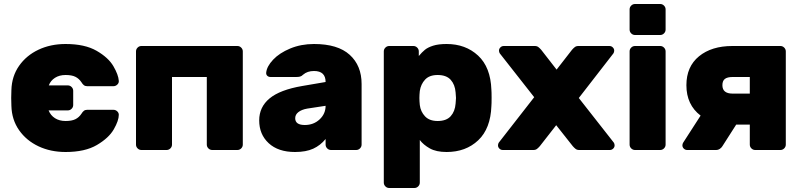

<svg xmlns="http://www.w3.org/2000/svg" viewBox="-20 -750 4007 960"><path d="M319 -198H223Q233 -173 255 -159Q277 -145 308 -145Q339 -145 357 -154Q375 -163 387 -181Q393 -191 399.5 -196Q406 -201 416 -201H547Q558 -201 566 -193.5Q574 -186 574 -176Q574 -147 549 -103.5Q524 -60 464.5 -25Q405 10 308 10Q233 10 172.5 -18.5Q112 -47 75.5 -99Q39 -151 37 -220L36 -260L37 -300Q39 -369 75.5 -421Q112 -473 172.5 -501.5Q233 -530 308 -530Q404 -530 463 -496Q522 -462 547 -419Q572 -376 574 -346Q575 -335 566.5 -327Q558 -319 547 -319H416Q406 -319 399.5 -324Q393 -329 387 -339Q375 -357 357 -366Q339 -375 308 -375Q277 -375 255 -361Q233 -347 224 -323H319Q330 -323 338 -315Q346 -307 346 -296V-225Q346 -214 338 -206Q330 -198 319 -198Z M1194 -493V-27Q1194 -16 1186 -8Q1178 0 1167 0H1041Q1030 0 1022 -8Q1014 -16 1014 -27V-365H840V-27Q840 -16 832 -8Q824 0 813 0H687Q676 0 668 -8Q660 -16 660 -27V-493Q660 -504 668 -512Q676 -520 687 -520H1167Q1178 -520 1186 -512Q1194 -504 1194 -493Z M1276 0ZM1608 -340Q1608 -395 1550 -395Q1517 -395 1496 -377Q1488 -369 1480 -367Q1472 -365 1460 -365H1333Q1323 -365 1316.5 -371Q1310 -377 1311 -387Q1314 -418 1345.5 -451.5Q1377 -485 1431 -507.5Q1485 -530 1550 -530Q1669 -530 1728.5 -476Q1788 -422 1788 -330V-27Q1788 -16 1780 -8Q1772 0 1761 0H1635Q1624 0 1616 -8Q1608 -16 1608 -27V-55Q1582 -23 1546 -6.5Q1510 10 1455 10Q1371 10 1323.5 -34Q1276 -78 1276 -148Q1276 -215 1328 -258Q1380 -301 1491 -320ZM1516 -207Q1488 -202 1472 -189.5Q1456 -177 1456 -159Q1456 -125 1504 -125Q1548 -125 1578 -153Q1608 -181 1608 -221Z M1899 0ZM2079 163Q2079 174 2071 182Q2063 190 2052 190H1926Q1915 190 1907 182Q1899 174 1899 163V-493Q1899 -504 1907 -512Q1915 -520 1926 -520H2047Q2058 -520 2066 -512Q2074 -504 2074 -493V-470Q2090 -489 2104.5 -501Q2119 -513 2145.5 -521.5Q2172 -530 2213 -530Q2308 -530 2370.5 -472Q2433 -414 2437 -301Q2438 -291 2438 -261Q2438 -230 2437 -220Q2433 -107 2371 -48.5Q2309 10 2213 10Q2161 10 2129 -8Q2097 -26 2079 -50ZM2168 -375Q2127 -375 2105.5 -352Q2084 -329 2079 -295Q2077 -275 2077 -260Q2077 -245 2079 -225Q2083 -192 2105 -168.5Q2127 -145 2168 -145Q2212 -145 2233.5 -169Q2255 -193 2258 -232Q2260 -252 2260 -260Q2260 -268 2258 -288Q2255 -327 2233.5 -351Q2212 -375 2168 -375Z M2470 0ZM3049 -37Q3053 -31 3053 -23Q3053 -14 3046 -7Q3039 0 3029 0H2876Q2865 0 2858 -5.5Q2851 -11 2844 -19L2761 -124L2679 -19Q2672 -11 2665 -5.5Q2658 0 2647 0H2494Q2484 0 2477 -7Q2470 -14 2470 -23Q2470 -31 2474 -37L2651 -264L2479 -483Q2475 -489 2475 -497Q2475 -506 2482 -513Q2489 -520 2499 -520H2654Q2665 -520 2672 -514.5Q2679 -509 2686 -501L2763 -402L2840 -501Q2847 -509 2854 -514.5Q2861 -520 2872 -520H3027Q3037 -520 3044 -513Q3051 -506 3051 -497Q3051 -489 3047 -483L2874 -260Z M3128 0ZM3281 -575H3155Q3144 -575 3136 -583Q3128 -591 3128 -602V-703Q3128 -714 3136 -722Q3144 -730 3155 -730H3281Q3292 -730 3300 -722Q3308 -714 3308 -703V-602Q3308 -591 3300 -583Q3292 -575 3281 -575ZM3281 0H3155Q3144 0 3136 -8Q3128 -16 3128 -27V-493Q3128 -504 3136 -512Q3144 -520 3155 -520H3281Q3292 -520 3300 -512Q3308 -504 3308 -493V-27Q3308 -16 3300 -8Q3292 0 3281 0Z M3882 -520Q3893 -520 3901 -512Q3909 -504 3909 -493V-27Q3909 -16 3901 -8Q3893 0 3882 0H3756Q3745 0 3737 -8Q3729 -16 3729 -27V-127H3661L3592 -19Q3588 -12 3579.5 -6Q3571 0 3560 0H3416Q3406 0 3399 -7Q3392 -14 3392 -23Q3392 -31 3396 -37L3483 -172Q3412 -226 3412 -324Q3412 -417 3475 -468.5Q3538 -520 3642 -520ZM3643 -365Q3617 -365 3604.5 -355.5Q3592 -346 3592 -324Q3592 -282 3643 -282H3729V-365Z"/></svg>

Font: Hezaedrus
Style: Bold
Weight: 700
Designer: Hubert & Fischer
Foundry: Hubert & Fischer
Version: Version 1.10;September 3, 2019;FontCreator 11.5.0.2425 64-bi